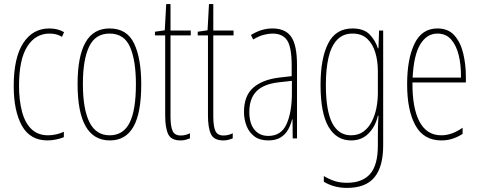

<svg xmlns="http://www.w3.org/2000/svg" viewBox="-20 -676 2342 938"><path d="M212 10Q127 10 87 -62Q47 -134 47 -256Q47 -394 93.5 -465.5Q140 -537 221 -537Q262 -537 293 -519L283 -496Q257 -512 222 -512Q153 -512 113 -448.5Q73 -385 73 -257Q73 -186 87.5 -131Q102 -76 133.5 -45.5Q165 -15 215 -15Q253 -15 292 -32V-6Q276 1 254 5.5Q232 10 212 10Z M670 -264Q670 -124 632 -57Q594 10 517 10Q359 10 359 -266Q359 -400 397.5 -468.5Q436 -537 515 -537Q600 -537 635 -464Q670 -391 670 -264ZM385 -266Q385 -143 417 -79Q449 -15 516 -15Q582 -15 613 -76Q644 -137 644 -265Q644 -380 615.5 -446Q587 -512 515 -512Q446 -512 415.5 -448.5Q385 -385 385 -266Z M863 -14Q876 -14 888.5 -17.5Q901 -21 908 -25V0Q898 4 887 7Q876 10 862 10Q816 10 801.5 -21Q787 -52 787 -112V-503H737V-521L785 -528L792 -656H813V-527H912V-503H813V-108Q813 -60 823 -37Q833 -14 863 -14Z M1072 -14Q1085 -14 1097.5 -17.5Q1110 -21 1117 -25V0Q1107 4 1096 7Q1085 10 1071 10Q1025 10 1010.5 -21Q996 -52 996 -112V-503H946V-521L994 -528L1001 -656H1022V-527H1121V-503H1022V-108Q1022 -60 1032 -37Q1042 -14 1072 -14Z M1311 -537Q1374 -537 1402.5 -496.5Q1431 -456 1431 -358V0H1410L1409 -93H1407Q1401 -68 1388.5 -44.5Q1376 -21 1352.5 -5.5Q1329 10 1291 10Q1249 10 1223 -9.5Q1197 -29 1184.5 -61Q1172 -93 1172 -129Q1172 -208 1217 -247.5Q1262 -287 1344 -297L1405 -304V-355Q1405 -445 1383 -478.5Q1361 -512 1311 -512Q1293 -512 1269 -506Q1245 -500 1217 -483L1206 -505Q1257 -537 1311 -537ZM1343 -274Q1269 -266 1233.5 -230.5Q1198 -195 1198 -129Q1198 -73 1223 -42.5Q1248 -12 1291 -12Q1354 -12 1380 -70Q1406 -128 1406 -220V-281Z M1702 -537Q1758 -537 1786.5 -507Q1815 -477 1826 -440H1829L1832 -527H1852V35Q1852 138 1809.5 190Q1767 242 1675 242Q1612 242 1562 212V184Q1589 200 1615 208.5Q1641 217 1675 217Q1750 217 1788 174Q1826 131 1826 35V-12Q1826 -35 1826.5 -57.5Q1827 -80 1829 -111H1826Q1815 -60 1781.5 -25Q1748 10 1695 10Q1624 10 1585 -56.5Q1546 -123 1546 -262Q1546 -390 1583 -463.5Q1620 -537 1702 -537ZM1702 -512Q1655 -512 1626 -480.5Q1597 -449 1584.5 -393Q1572 -337 1572 -262Q1572 -135 1603 -75Q1634 -15 1695 -15Q1731 -15 1756 -33.5Q1781 -52 1796.5 -82.5Q1812 -113 1819 -149Q1826 -185 1826 -221V-329Q1826 -378 1813.5 -419.5Q1801 -461 1774 -486.5Q1747 -512 1702 -512Z M2117 -537Q2170 -537 2200 -503Q2230 -469 2243 -415Q2256 -361 2256 -301V-273H1995Q1994 -148 2029.5 -81.5Q2065 -15 2136 -15Q2188 -15 2240 -52V-22Q2219 -8 2193 1Q2167 10 2136 10Q2050 10 2009.5 -63.5Q1969 -137 1969 -264Q1969 -388 2005 -462.5Q2041 -537 2117 -537ZM2117 -512Q2065 -512 2033 -459Q2001 -406 1996 -297H2232Q2233 -356 2221.5 -404.5Q2210 -453 2184.5 -482.5Q2159 -512 2117 -512Z"/></svg>

Font: Noto Sans Gujarati ExtraCondensed Thin
Style: Regular
Weight: 100
Width: 2
Designer: Jelle Bosma - Monotype Design Team, Universal Thirst
Foundry: Monotype Imaging Inc.
Version: Version 2.106; ttfautohint (v1.8.4.7-5d5b)